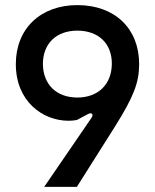

<svg xmlns="http://www.w3.org/2000/svg" viewBox="-20 -732 607 752"><path d="M338 -270 153 0H281L432 -239C503 -353 525 -408 525 -481C525 -620 430 -712 283 -712C139 -712 42 -620 42 -481C42 -335 147 -259 249 -259C259 -259 269 -260 281 -262L326 -286C341 -293 347 -283 338 -270ZM283 -350C201 -350 149 -401 148 -481C148 -561 200 -612 283 -612C366 -612 419 -561 418 -481C417 -401 364 -350 283 -350Z"/></svg>

Font: Finlandica Medium
Style: Regular
Weight: 500
Designer: Niklas Ekholm, Juho Hiilivirta, Jaakko Suomalainen
Foundry: Helsinki Type Studio
Version: Version 2.000;Glyphs 3.2 (3202)